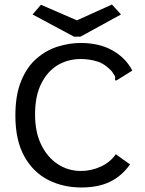

<svg xmlns="http://www.w3.org/2000/svg" viewBox="-20 -819 640 849"><path d="M340 10Q258 10 192 -24Q126 -58 87 -128.5Q48 -199 48 -308Q48 -399 73.5 -461Q99 -523 141.5 -560Q184 -597 235.5 -613Q287 -629 337 -629Q419 -629 477.5 -596Q536 -563 565 -507L501 -467L492 -462L488 -469Q491 -477 487.5 -483.5Q484 -490 475 -503Q445 -536 410.5 -547Q376 -558 337 -558Q280 -558 234.5 -530.5Q189 -503 162 -448.5Q135 -394 135 -313Q135 -235 162 -179.5Q189 -124 235 -93.5Q281 -63 338 -63Q383 -63 425 -82Q467 -101 492 -137L555 -92Q518 -40 466 -15Q414 10 340 10ZM475 -799 515 -755 336 -657H307L124 -755L161 -798L320 -729Z"/></svg>

Font: Inconsolata Expanded Medium
Style: Regular
Weight: 500
Width: 7
Monospace: yes
Designer: Raph Levien, Cyreal, Brenton Simpson
Foundry: Raph Levien, Cyreal, Google
Version: Version 3.001; ttfautohint (v1.8.2.53-6de2)